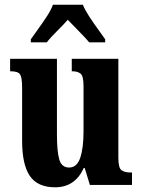

<svg xmlns="http://www.w3.org/2000/svg" viewBox="-20 -786 604 816"><path d="M214 10Q140 10 107 -38Q74 -86 74 -188V-413Q74 -456 65.5 -469.5Q57 -483 26 -483H23V-536H222V-215Q222 -142 232 -108Q242 -74 274 -74Q307 -74 321 -115.5Q335 -157 335 -227V-419Q335 -463 322.5 -473Q310 -483 288 -483H285V-536H483V-116Q483 -72 496.5 -62.5Q510 -53 533 -53H541V0H362L340 -72H336Q299 10 214 10ZM111 -619Q124 -638 143 -664Q162 -690 179.5 -717Q197 -744 205 -766H332Q341 -744 358.5 -717Q376 -690 395 -664Q414 -638 427 -619V-606H359Q350 -617 333.5 -634.5Q317 -652 299 -670Q281 -688 268 -702Q249 -680 221.5 -653Q194 -626 179 -606H111Z"/></svg>

Font: Noto Serif ExtraCondensed ExtraBold
Style: Regular
Weight: 800
Width: 2
Designer: Monotype Design Team
Foundry: Monotype Imaging Inc.
Version: Version 2.013; ttfautohint (v1.8.4.7-5d5b)